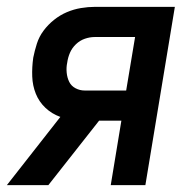

<svg xmlns="http://www.w3.org/2000/svg" viewBox="-40 -540 560 560"><path d="M101 0H-20L136 -199Q111 -208 92.5 -225.5Q74 -243 64.5 -266.5Q55 -290 54 -317Q53 -344 57 -372Q61 -392 67.5 -412.5Q74 -433 87 -450.5Q100 -468 117.5 -482Q135 -496 155 -504.5Q175 -513 196 -516.5Q217 -520 237 -520H470L384 0H283L314 -188H249ZM207 -276H328L354 -432H236Q222 -432 207.5 -427Q193 -422 181.5 -411Q170 -400 164 -386Q158 -372 156 -357Q153 -343 154.5 -328Q156 -313 162 -301Q168 -289 180.5 -282.5Q193 -276 207 -276Z"/></svg>

Font: Iosevka Semibold Oblique
Style: Regular
Weight: 600
Italic angle: -9°
Monospace: yes
Designer: Belleve Invis
Foundry: Belleve Invis
Version: Version 32.5.0; ttfautohint (v1.8.4)